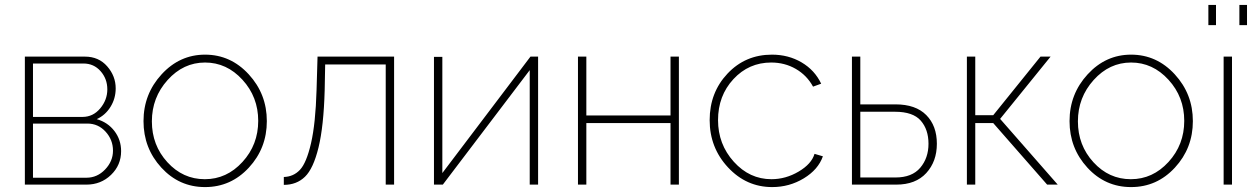

<svg xmlns="http://www.w3.org/2000/svg" viewBox="-20 -750 5107 780"><path d="M81 0V-520H325Q381 -520 415.5 -480.5Q450 -441 450 -391Q450 -350 429 -316Q408 -282 373 -266Q418 -253 445 -217.5Q472 -182 472 -136Q472 -79 431 -39.5Q390 0 331 0ZM114 -275H315Q358 -275 387 -309.5Q416 -344 416 -387Q416 -430 388.5 -461Q361 -492 319 -492H114ZM114 -28H331Q375 -28 407 -61.5Q439 -95 439 -138Q439 -182 409 -215Q379 -248 335 -248H114Z M813 -528Q917 -528 990.5 -448Q1064 -368 1064 -258Q1064 -148 991 -69Q918 10 813 10Q708 10 635.5 -69Q563 -148 563 -258Q563 -368 636.5 -448Q710 -528 813 -528ZM660 -91Q723 -22 812 -22Q901 -22 965 -92Q1029 -162 1029 -259Q1029 -356 965 -426Q901 -496 813 -496Q725 -496 661 -425Q597 -354 597 -257Q597 -160 660 -91Z M1133 1V-31Q1172 -32 1198.5 -60Q1225 -88 1243.5 -168Q1262 -248 1266 -384L1270 -520H1581V0H1547V-488H1301L1299 -383Q1295 -237 1274 -151Q1253 -65 1219 -32Q1185 1 1133 1Z M1743 0V-519H1777V-47L2135 -520H2166V0H2132V-465L1779 0Z M2328 0V-520H2362V-281H2704V-520H2738V0H2704V-250H2362V0Z M3117 10Q3012 10 2937.5 -70Q2863 -150 2863 -262Q2863 -374 2935.5 -451Q3008 -528 3116 -528Q3183 -528 3236.5 -496.5Q3290 -465 3316 -410L3283 -398Q3258 -444 3213 -470Q3168 -496 3113 -496Q3022 -496 2959.5 -428.5Q2897 -361 2897 -262Q2897 -164 2961 -93Q3025 -22 3114 -22Q3172 -22 3224.5 -53Q3277 -84 3289 -125L3323 -115Q3304 -61 3245.5 -25.5Q3187 10 3117 10Z M3441 0V-520H3475V-326H3618Q3700 -326 3743 -282.5Q3786 -239 3786 -166Q3786 -94 3743 -47Q3700 0 3621 0ZM3475 -29H3618Q3685 -29 3718.5 -68.5Q3752 -108 3752 -166Q3752 -224 3720.5 -260Q3689 -296 3616 -296H3475Z M3908 0V-520H3942V-282H4015L4207 -520H4248L4043 -267L4277 0H4234L4015 -250H3942V0Z M4575 -528Q4679 -528 4752.5 -448Q4826 -368 4826 -258Q4826 -148 4753 -69Q4680 10 4575 10Q4470 10 4397.5 -69Q4325 -148 4325 -258Q4325 -368 4398.5 -448Q4472 -528 4575 -528ZM4422 -91Q4485 -22 4574 -22Q4663 -22 4727 -92Q4791 -162 4791 -259Q4791 -356 4727 -426Q4663 -496 4575 -496Q4487 -496 4423 -425Q4359 -354 4359 -257Q4359 -160 4422 -91Z M4889 -648V-730H4920V-648ZM5015 -648V-730H5046V-648ZM4951 0V-520H4985V0Z"/></svg>

Font: Raleway-v4020 ExtraLight
Style: Regular
Weight: 275
Designer: Matt McInerney, Pablo Impallari, Rodrigo Fuenzalida
Foundry: Matt McInerney, Pablo Impallari, Rodrigo Fuenzalida
Version: Version 4.020;PS 004.020;hotconv 1.0.88;makeotf.lib2.5.64775